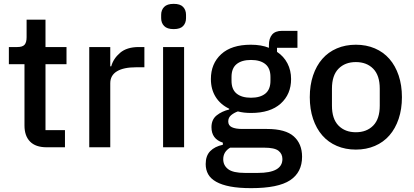

<svg xmlns="http://www.w3.org/2000/svg" viewBox="-20 -764 2148 996"><path d="M222 0Q165 0 136 -29.5Q107 -59 107 -113V-431H26V-520H70Q97 -520 107.5 -532Q118 -544 118 -571V-662H216V-520H325V-431H216V-89H317V0Z M443 0V-520H552V-420H557Q568 -460 603 -490Q638 -520 700 -520H729V-415H686Q621 -415 586.5 -394Q552 -373 552 -332V0Z M881 -613Q847 -613 831.5 -629Q816 -645 816 -670V-687Q816 -712 831.5 -728Q847 -744 881 -744Q915 -744 930 -728Q945 -712 945 -687V-670Q945 -645 930 -629Q915 -613 881 -613ZM826 -520H935V0H826Z M1547 49Q1547 130 1485 171Q1423 212 1283 212Q1219 212 1174.5 203.5Q1130 195 1101.5 179Q1073 163 1060 140Q1047 117 1047 87Q1047 44 1070.5 20Q1094 -4 1136 -13V-24Q1077 -43 1077 -104Q1077 -144 1104 -165.5Q1131 -187 1169 -196V-200Q1123 -222 1098.5 -261.5Q1074 -301 1074 -354Q1074 -434 1127.5 -483Q1181 -532 1281 -532Q1336 -532 1375 -516V-530Q1375 -565 1391.5 -584.5Q1408 -604 1443 -604H1523V-516H1417V-495Q1452 -472 1471 -435.5Q1490 -399 1490 -354Q1490 -275 1436 -226.5Q1382 -178 1282 -178Q1244 -178 1214 -186Q1194 -179 1179 -166.5Q1164 -154 1164 -134Q1164 -113 1183 -104Q1202 -95 1237 -95H1365Q1461 -95 1504 -56.5Q1547 -18 1547 49ZM1445 61Q1445 34 1424.5 18Q1404 2 1350 2H1174Q1138 23 1138 62Q1138 94 1163.5 113.5Q1189 133 1250 133H1318Q1445 133 1445 61ZM1282 -257Q1330 -257 1356.5 -278.5Q1383 -300 1383 -345V-365Q1383 -410 1356.5 -431.5Q1330 -453 1282 -453Q1234 -453 1207.5 -431.5Q1181 -410 1181 -365V-345Q1181 -300 1207.5 -278.5Q1234 -257 1282 -257Z M1826 12Q1772 12 1727.5 -7Q1683 -26 1652 -61.5Q1621 -97 1604 -147.5Q1587 -198 1587 -260Q1587 -322 1604 -372.5Q1621 -423 1652 -458.5Q1683 -494 1727.5 -513Q1772 -532 1826 -532Q1880 -532 1924.5 -513Q1969 -494 2000 -458.5Q2031 -423 2048 -372.5Q2065 -322 2065 -260Q2065 -198 2048 -147.5Q2031 -97 2000 -61.5Q1969 -26 1924.5 -7Q1880 12 1826 12ZM1826 -78Q1882 -78 1916 -112.5Q1950 -147 1950 -216V-304Q1950 -373 1916 -407.5Q1882 -442 1826 -442Q1770 -442 1736 -407.5Q1702 -373 1702 -304V-216Q1702 -147 1736 -112.5Q1770 -78 1826 -78Z"/></svg>

Font: IBM Plex Thai Medium
Style: Regular
Weight: 500
Designer: Mike Abbink, Paul van der Laan, Pieter van Rosmalen, Ben Mitchell, Mark Frömberg
Foundry: Bold Monday
Version: Version 1.0